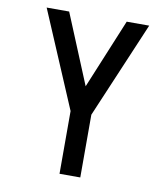

<svg xmlns="http://www.w3.org/2000/svg" viewBox="-82 -590 765 874"><g transform="rotate(10 300.0 -152.5)"><path d="M252 215V-75L63 -520H167L300 -198L433 -520H537L348 -75V215Z"/></g></svg>

Font: Iosevka Fixed Medium Extended
Style: Regular
Weight: 500
Width: 7
Monospace: yes
Designer: Belleve Invis
Foundry: Belleve Invis
Version: Version 24.1.1; ttfautohint (v1.8.4)